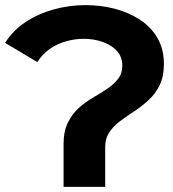

<svg xmlns="http://www.w3.org/2000/svg" viewBox="-40 -732 677 752"><path d="M209 0V-168Q209 -218 226 -252Q243 -286 268.5 -309Q294 -332 324 -349.5Q354 -367 379.5 -384Q405 -401 422 -422.5Q439 -444 439 -474Q439 -510 417.5 -533Q396 -556 361.5 -568Q327 -580 288 -580Q254 -580 219.5 -570.5Q185 -561 156 -541Q127 -521 106 -489L-20 -564Q11 -613 60 -645.5Q109 -678 170 -695Q231 -712 295 -712Q354 -712 408.5 -698Q463 -684 507 -655.5Q551 -627 576.5 -583.5Q602 -540 602 -481Q602 -433 585.5 -399Q569 -365 542.5 -340.5Q516 -316 487 -297Q458 -278 431.5 -258.5Q405 -239 388.5 -214.5Q372 -190 372 -156V0Z"/></svg>

Font: Montserrat Thin
Style: Bold
Weight: 700
Version: Version 9.000